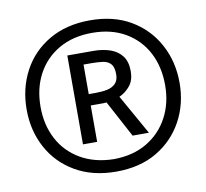

<svg xmlns="http://www.w3.org/2000/svg" viewBox="-73 -888 859 800"><g transform="rotate(-10 356.0 -488.0)"><path d="M680 -487Q680 -577 640.5 -650Q601 -723 529 -765.5Q457 -808 357 -808Q257 -808 184 -765.5Q111 -723 72 -650Q33 -577 33 -487Q33 -398 72 -325.5Q111 -253 184 -210.5Q257 -168 357 -168Q457 -168 529 -210.5Q601 -253 640.5 -325.5Q680 -398 680 -487ZM92 -488Q92 -566 124 -626Q156 -686 215.5 -720.5Q275 -755 357 -755Q438 -755 497 -720.5Q556 -686 587.5 -626Q619 -566 619 -488Q619 -412 587 -352Q555 -292 496.5 -257Q438 -222 357 -221Q275 -222 215 -257Q155 -292 123.5 -352Q92 -412 92 -488ZM333 -631Q360 -631 381 -628Q402 -625 414 -611.5Q426 -598 426 -568Q426 -542 412.5 -528.5Q399 -515 377.5 -510.5Q356 -506 329 -506H299V-631ZM518 -304 423 -473Q450 -485 469 -508.5Q488 -532 488 -570Q488 -610 470 -634Q452 -658 420.5 -669Q389 -680 349 -680H239V-304H299V-458H338Q346 -458 352.5 -458Q359 -458 366 -459L449 -304Z"/></g></svg>

Font: Catamaran
Style: Regular
Weight: 400
Designer: Pria Ravichandran
Version: Version 2.000